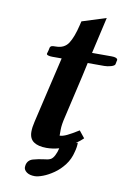

<svg xmlns="http://www.w3.org/2000/svg" viewBox="-84 -647 567 842"><g transform="rotate(10 199.5 -226.0)"><path d="M131 143Q108 143 95 133.5Q82 124 82 111Q82 110 82.5 107.5Q83 105 83 102Q88 79 111 72.5Q134 66 159 63Q166 62 173 61Q180 60 188 56Q197 51 204.5 36.5Q212 22 216 4Q187 12 160 12Q123 12 103 -2Q83 -16 83 -47Q83 -66 89 -91Q106 -165 123.5 -239Q141 -313 158 -386H116Q105 -386 97.5 -388.5Q90 -391 91 -396Q93 -403 95 -410Q97 -417 98 -424Q100 -429 104.5 -431Q109 -433 124 -433Q162 -433 180 -461Q198 -489 211 -544L215 -561L322 -595L285 -433H372Q397 -433 399 -422Q398 -418 397 -412.5Q396 -407 395 -402Q393 -395 377.5 -390.5Q362 -386 348 -386H274Q261 -325 246 -261.5Q231 -198 217 -136Q208 -100 208 -77V-51Q221 -51 240 -60Q259 -69 291 -89L316 -58Q311 -53 302.5 -46Q294 -39 283 -31L292 -34Q292 -14 286 7Q278 41 258.5 66.5Q239 92 214.5 109Q190 126 167.5 134.5Q145 143 131 143Z"/></g></svg>

Font: Libertinus Serif SemiBold
Style: Italic
Weight: 600
Italic angle: -11.5°
Designer: Philipp H. Poll, Khaled Hosny
Foundry: Caleb Maclennan
Version: Version 7.051;RELEASE